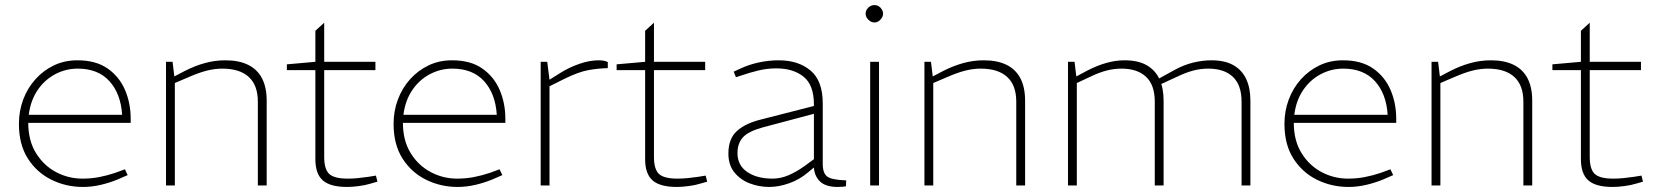

<svg xmlns="http://www.w3.org/2000/svg" viewBox="-20 -735 6566 761"><path d="M309 6Q242 6 184 -22.5Q126 -51 90.5 -106.5Q55 -162 55 -244Q55 -295 72 -340.5Q89 -386 120.5 -421Q152 -456 194 -476Q236 -496 287 -496Q360 -496 406.5 -463.5Q453 -431 475.5 -378.5Q498 -326 498 -264V-248H92Q92 -178 122.5 -128.5Q153 -79 202 -53Q251 -27 307 -27Q341 -27 372.5 -33Q404 -39 437 -50L475 -64L486 -41L447 -24Q416 -11 380 -2.5Q344 6 309 6ZM94 -280H464Q459 -363 414 -413Q369 -463 288 -463Q240 -463 198 -440.5Q156 -418 128.5 -377Q101 -336 94 -280Z M638 0V-490H664L671 -432L713 -454Q752 -474 792 -485Q832 -496 873 -496Q927 -496 963.5 -478Q1000 -460 1018.5 -424.5Q1037 -389 1037 -336V0H1002V-332Q1002 -397 966 -430Q930 -463 861 -463Q831 -463 799.5 -455Q768 -447 727 -429L673 -406V0Z M1356 6Q1289 6 1259.5 -20Q1230 -46 1230 -104V-457H1117V-480L1230 -490V-613L1265 -645V-490H1468V-457H1265V-113Q1265 -64 1285 -45.5Q1305 -27 1358 -27Q1378 -27 1398 -29Q1418 -31 1439 -34L1470 -39L1476 -15L1448 -7Q1429 -1 1402.5 2.5Q1376 6 1356 6Z M1794 6Q1727 6 1669 -22.5Q1611 -51 1575.5 -106.5Q1540 -162 1540 -244Q1540 -295 1557 -340.5Q1574 -386 1605.5 -421Q1637 -456 1679 -476Q1721 -496 1772 -496Q1845 -496 1891.5 -463.5Q1938 -431 1960.5 -378.5Q1983 -326 1983 -264V-248H1577Q1577 -178 1607.5 -128.5Q1638 -79 1687 -53Q1736 -27 1792 -27Q1826 -27 1857.5 -33Q1889 -39 1922 -50L1960 -64L1971 -41L1932 -24Q1901 -11 1865 -2.5Q1829 6 1794 6ZM1579 -280H1949Q1944 -363 1899 -413Q1854 -463 1773 -463Q1725 -463 1683 -440.5Q1641 -418 1613.5 -377Q1586 -336 1579 -280Z M2123 0V-490H2149L2158 -419L2201 -446Q2234 -467 2275 -481.5Q2316 -496 2353 -496Q2363 -496 2372 -494.5Q2381 -493 2389 -489V-465Q2350 -464 2311.5 -457Q2273 -450 2216 -422L2158 -393V0Z M2663 6Q2596 6 2566.5 -20Q2537 -46 2537 -104V-457H2424V-480L2537 -490V-613L2572 -645V-490H2775V-457H2572V-113Q2572 -64 2592 -45.5Q2612 -27 2665 -27Q2685 -27 2705 -29Q2725 -31 2746 -34L2777 -39L2783 -15L2755 -7Q2736 -1 2709.5 2.5Q2683 6 2663 6Z M3029 6Q2989 6 2952 -8Q2915 -22 2891 -51.5Q2867 -81 2867 -126Q2867 -185 2900.5 -215.5Q2934 -246 2995 -261L3206 -315V-321Q3206 -398 3165 -431Q3124 -464 3057 -464Q3020 -464 2985.5 -455.5Q2951 -447 2925 -438L2897 -429L2888 -451L2912 -462Q2948 -479 2987.5 -487.5Q3027 -496 3067 -496Q3144 -496 3192.5 -455.5Q3241 -415 3241 -325V-85Q3241 -49 3258.5 -35.5Q3276 -22 3334 -20L3333 3Q3331 4 3321.5 5Q3312 6 3300 6Q3253 6 3230.5 -15.5Q3208 -37 3206 -71L3183 -52Q3149 -23 3107.5 -8.5Q3066 6 3029 6ZM3042 -27Q3074 -27 3105.5 -40.5Q3137 -54 3169 -77L3206 -104V-284L3003 -230Q2945 -214 2924 -190Q2903 -166 2903 -128Q2903 -80 2941.5 -53.5Q2980 -27 3042 -27Z M3429 0V-490H3464V0ZM3446 -646Q3437 -646 3429 -651Q3421 -656 3416 -664Q3411 -672 3411 -681Q3411 -690 3416 -698Q3421 -706 3429 -710.5Q3437 -715 3446 -715Q3455 -715 3462.5 -710.5Q3470 -706 3475 -698Q3480 -690 3480 -681Q3480 -672 3475 -664Q3470 -656 3462.5 -651Q3455 -646 3446 -646Z M3644 0V-490H3670L3677 -432L3719 -454Q3758 -474 3798 -485Q3838 -496 3879 -496Q3933 -496 3969.5 -478Q4006 -460 4024.5 -424.5Q4043 -389 4043 -336V0H4008V-332Q4008 -397 3972 -430Q3936 -463 3867 -463Q3837 -463 3805.5 -455Q3774 -447 3733 -429L3679 -406V0Z M4213 0V-490H4239L4246 -432L4291 -456Q4330 -476 4366.5 -486Q4403 -496 4437 -496Q4491 -496 4525 -476.5Q4559 -457 4575.5 -421.5Q4592 -386 4592 -336V0H4557V-332Q4557 -398 4522.5 -430.5Q4488 -463 4425 -463Q4394 -463 4364.5 -455Q4335 -447 4306 -433L4248 -406V0ZM4901 0V-332Q4901 -398 4866.5 -430.5Q4832 -463 4769 -463Q4738 -463 4708.5 -455Q4679 -447 4650 -433L4576 -399L4567 -420L4634 -457Q4672 -478 4709.5 -487Q4747 -496 4781 -496Q4835 -496 4869 -476.5Q4903 -457 4919.5 -421.5Q4936 -386 4936 -336V0Z M5325 6Q5258 6 5200 -22.5Q5142 -51 5106.5 -106.5Q5071 -162 5071 -244Q5071 -295 5088 -340.5Q5105 -386 5136.5 -421Q5168 -456 5210 -476Q5252 -496 5303 -496Q5376 -496 5422.5 -463.5Q5469 -431 5491.5 -378.5Q5514 -326 5514 -264V-248H5108Q5108 -178 5138.5 -128.5Q5169 -79 5218 -53Q5267 -27 5323 -27Q5357 -27 5388.5 -33Q5420 -39 5453 -50L5491 -64L5502 -41L5463 -24Q5432 -11 5396 -2.5Q5360 6 5325 6ZM5110 -280H5480Q5475 -363 5430 -413Q5385 -463 5304 -463Q5256 -463 5214 -440.5Q5172 -418 5144.5 -377Q5117 -336 5110 -280Z M5654 0V-490H5680L5687 -432L5729 -454Q5768 -474 5808 -485Q5848 -496 5889 -496Q5943 -496 5979.5 -478Q6016 -460 6034.5 -424.5Q6053 -389 6053 -336V0H6018V-332Q6018 -397 5982 -430Q5946 -463 5877 -463Q5847 -463 5815.5 -455Q5784 -447 5743 -429L5689 -406V0Z M6372 6Q6305 6 6275.5 -20Q6246 -46 6246 -104V-457H6133V-480L6246 -490V-613L6281 -645V-490H6484V-457H6281V-113Q6281 -64 6301 -45.5Q6321 -27 6374 -27Q6394 -27 6414 -29Q6434 -31 6455 -34L6486 -39L6492 -15L6464 -7Q6445 -1 6418.5 2.5Q6392 6 6372 6Z"/></svg>

Font: REM Medium Thin
Style: Regular
Weight: 250
Version: Version 1.005;gftools[0.9.28]